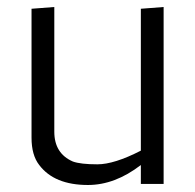

<svg xmlns="http://www.w3.org/2000/svg" viewBox="-20 -525 557 548"><path d="M188 -64Q210 -56 258 -56Q306 -56 382 -95V-500L447 -505V0H382V-54Q308 3 231 3Q135 3 92 -54Q70 -82 70 -132V-500L135 -505V-149Q135 -87 188 -64Z"/></svg>

Font: Antic
Style: Regular
Weight: 400
Designer: Santiago Orozco
Foundry: Typemade
Version: Version 1.0012